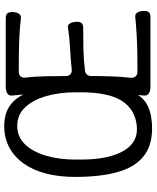

<svg xmlns="http://www.w3.org/2000/svg" viewBox="62 -776 722 885"><g transform="rotate(-90 422.5 -333.0)"><path d="M294 7Q206 12 152 -26.5Q98 -65 74 -146Q50 -227 50 -347Q50 -421 65.5 -481Q81 -541 111.5 -584Q142 -627 185.5 -650.5Q229 -674 284 -674Q340 -674 376 -649.5Q412 -625 432.5 -580.5Q453 -536 461.5 -476.5Q470 -417 470 -347Q470 -257 464.5 -191.5Q459 -126 441.5 -83.5Q424 -41 389 -19Q354 3 294 7ZM130 -320Q130 -193 170 -124Q210 -55 286 -63Q362 -71 401 -132.5Q440 -194 440 -320V-347Q440 -420 422.5 -480.5Q405 -541 371 -577.5Q337 -614 285 -614Q234 -614 199.5 -577.5Q165 -541 147.5 -480.5Q130 -420 130 -347ZM810 -636Q810 -619 803 -607.5Q796 -596 782 -597Q743 -602 701 -604Q659 -606 617 -606.5Q575 -607 535 -607Q521 -607 513.5 -598.5Q506 -590 508 -576Q513 -533 514 -483Q515 -433 515 -390Q515 -376 523.5 -368.5Q532 -361 546 -363Q594 -368 642 -370.5Q690 -373 738 -380Q747 -382 753 -376.5Q759 -371 762 -361.5Q765 -352 765 -339Q765 -323 758.5 -316.5Q752 -310 736 -310Q688 -310 639 -309Q590 -308 542 -302Q529 -301 522 -293Q515 -285 515 -272Q515 -228 513.5 -181.5Q512 -135 507 -91Q506 -77 513.5 -68.5Q521 -60 535 -60Q577 -60 619 -60.5Q661 -61 703.5 -63.5Q746 -66 787 -70Q801 -72 808 -60Q815 -48 815 -29Q815 -13 808.5 -6.5Q802 0 786 0H464Q447 0 435.5 -7.5Q424 -15 425 -28Q435 -126 438.5 -230Q442 -334 438.5 -437.5Q435 -541 425 -639Q424 -653 435.5 -660Q447 -667 464 -667H781Q797 -667 803.5 -660Q810 -653 810 -636Z"/></g></svg>

Font: Winky Sans Light
Style: Regular
Weight: 300
Designer: Simon Atzbach
Foundry: typofactur
Version: Version 1.205